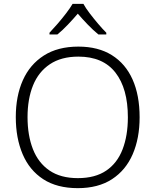

<svg xmlns="http://www.w3.org/2000/svg" viewBox="-20 -1060 808 997"><path d="M705 -451Q705 -342 669 -259Q633 -176 561.5 -129.5Q490 -83 384 -83Q276 -83 204.5 -129.5Q133 -176 97.5 -259.5Q62 -343 62 -452Q62 -561 98.5 -643Q135 -725 207.5 -771.5Q280 -818 387 -818Q490 -818 561 -773.5Q632 -729 668.5 -647Q705 -565 705 -451ZM123 -452Q123 -357 151 -285.5Q179 -214 237 -174.5Q295 -135 384 -135Q474 -135 531.5 -174Q589 -213 616.5 -284.5Q644 -356 644 -451Q644 -600 579.5 -683Q515 -766 387 -766Q298 -766 239 -726.5Q180 -687 151.5 -616.5Q123 -546 123 -452ZM413 -1040Q425 -1018 446 -990.5Q467 -963 490 -936Q513 -909 532 -890V-881H491Q464 -903 436 -932Q408 -961 384 -989Q360 -961 332.5 -932Q305 -903 278 -881H237V-890Q256 -910 279 -936.5Q302 -963 323 -990.5Q344 -1018 357 -1040Z"/></svg>

Font: Noto Sans Kannada UI Light
Style: Regular
Weight: 300
Designer: Jelle Bosma - Monotype Design Team
Foundry: Monotype Imaging Inc.
Version: Version 2.005; ttfautohint (v1.8.4.7-5d5b)